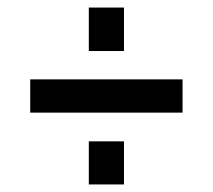

<svg xmlns="http://www.w3.org/2000/svg" viewBox="-20 -546 563 508"><path d="M308 -526H215V-411H308ZM463 -336H60V-248H463ZM308 -172H215V-58H308Z"/></svg>

Font: RT Raleway SemiBold
Style: Regular
Weight: 400
Designer: Matt McInerney, Pablo Impallari, Rodrigo Fuenzalida — Edited by Milan Moffatt in April 2016
Foundry: Matt McInerney, Pablo Impallari, Rodrigo Fuenzalida — Edited by Milan Moffatt in April 2016
Version: Version 3.001